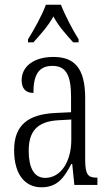

<svg xmlns="http://www.w3.org/2000/svg" viewBox="-20 -786 469 816"><path d="M99 -619V-606H122C154 -642 183 -673 207 -716C230 -673 259 -642 291 -606H314V-619C290 -657 256 -721 239 -766H175C159 -721 123 -657 99 -619ZM156 10C225 10 253 -32 283 -89H287L296 0H394V-31H391C354 -31 342 -44 342 -108V-369C342 -497 296 -544 207 -544C124 -544 72 -504 72 -445C72 -410 89 -391 122 -391C122 -466 143 -506 203 -506C264 -506 282 -461 282 -372V-309L218 -306C98 -301 40 -253 40 -148C40 -41 89 10 156 10ZM172 -30C123 -30 102 -76 102 -145C102 -225 135 -270 229 -275L283 -278V-191C283 -100 239 -30 172 -30Z"/></svg>

Font: Noto Serif Georgian ExtraCondensed Light
Style: Regular
Weight: 300
Width: 2
Designer: Monotype Design Team, Akaki Razmadze
Foundry: Google LLC
Version: Version 2.003